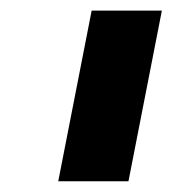

<svg xmlns="http://www.w3.org/2000/svg" viewBox="-20 -626 342 362"><path d="M152.8 -606H285.2L222.2 -284.2H89.8Z"/></svg>

Font: Liberation Sans
Style: Bold Italic
Weight: 700
Italic angle: -12°
Designer: Steve Matteson
Foundry: Ascender Corporation
Version: Version 2.1.5